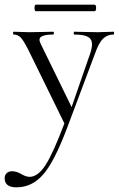

<svg xmlns="http://www.w3.org/2000/svg" viewBox="-55 -522 510 823"><path d="M99 -474Q93 -474 93 -488Q93 -502 99 -502H350Q357 -502 357 -488Q357 -474 350 -474ZM432 -386Q434 -386 434 -380Q434 -374 432 -374Q405 -374 387 -356.5Q369 -339 354 -297L232 28Q178 171 130 226Q82 281 16 281Q-35 281 -35 242Q-35 228 -26 220Q-17 212 -4 212Q16 212 36 224Q56 236 72 236Q107 236 139.5 186.5Q172 137 221 7L69 -303Q47 -347 34.5 -360.5Q22 -374 3 -374Q1 -374 1 -380Q1 -386 3 -386Q14 -386 37 -385Q60 -384 70 -384Q94 -384 128 -385Q162 -386 173 -386Q176 -386 176 -380Q176 -374 173 -374Q138 -374 123 -365.5Q108 -357 119 -335L252 -63L332 -294Q347 -339 331.5 -356.5Q316 -374 263 -374Q261 -374 261 -380Q261 -386 263 -386Q277 -386 308 -385Q339 -384 364 -384Q379 -384 399 -385Q419 -386 432 -386Z"/></svg>

Font: Cormorant
Style: Regular
Weight: 400
Designer: Christian Thalmann (Catharsis Fonts)
Version: Version 1.000;PS 001.000;hotconv 1.0.70;makeotf.lib2.5.58329